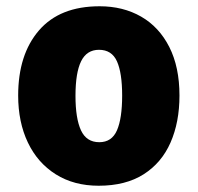

<svg xmlns="http://www.w3.org/2000/svg" viewBox="-20 -649 633 613"><path d="M553 -344Q553 -259 524.5 -194Q496 -129 438.5 -92.5Q381 -56 295 -56Q216 -56 158 -92.5Q100 -129 69 -194Q38 -259 38 -344Q38 -475 104.5 -552Q171 -629 298 -629Q373 -629 430.5 -596Q488 -563 520.5 -499Q553 -435 553 -344ZM221 -343Q221 -271 238.5 -233Q256 -195 297 -195Q337 -195 353.5 -233Q370 -271 370 -344Q370 -416 353.5 -453Q337 -490 296 -490Q257 -490 239 -453.5Q221 -417 221 -343Z"/></svg>

Font: Noto Sans Malayalam UI SemiCondensed Black
Style: Regular
Weight: 900
Width: 4
Designer: Jelle Bosma - Monotype Design Team
Foundry: Monotype Imaging Inc.
Version: Version 2.104; ttfautohint (v1.8.4.7-5d5b)